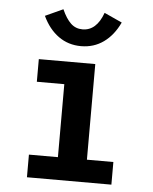

<svg xmlns="http://www.w3.org/2000/svg" viewBox="-50 -710 600 752"><g transform="rotate(5 250.0 -334.0)"><path d="M84 0V-89H198V-376H90V-465H312V-89H416V0ZM331 -668 401 -636Q377 -585 338.5 -557.5Q300 -530 250 -530Q200 -530 161.5 -557.5Q123 -585 99 -636L169 -668Q185 -632 204 -614Q223 -596 250 -596Q305 -596 331 -668Z"/></g></svg>

Font: Inconsolata
Style: Bold
Weight: 700
Monospace: yes
Designer: Raph Levien, Cyreal, Brenton Simpson
Foundry: Raph Levien, Cyreal, Google
Version: Version 3.100; ttfautohint (v1.8.4.7-5d5b)